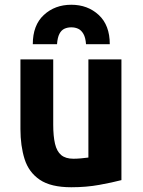

<svg xmlns="http://www.w3.org/2000/svg" viewBox="-20 -776 600 808"><path d="M280 12Q194 12 147.5 -19.5Q101 -51 83.5 -106.5Q66 -162 66 -233V-526H204V-251Q204 -203 211.5 -171Q219 -139 237.5 -123.5Q256 -108 289 -108Q303 -108 320.5 -109.5Q338 -111 352 -113V-526H491V-18Q453 -8 398 2Q343 12 280 12ZM118 -590Q118 -670 164.5 -713Q211 -756 280 -756Q349 -756 395.5 -713Q442 -670 442 -590H342Q340 -618 331 -633.5Q322 -649 309 -655Q296 -661 280 -661Q264 -661 251 -655Q238 -649 230 -633.5Q222 -618 220 -590Z"/></svg>

Font: Ubuntu Sans Mono
Style: Regular
Weight: 400
Monospace: yes
Designer: Dalton Maag Ltd
Foundry: Dalton Maag Ltd
Version: Version 1.006